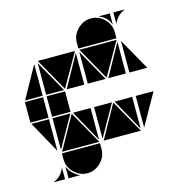

<svg xmlns="http://www.w3.org/2000/svg" viewBox="-81 -563 587 633"><g transform="rotate(-15 213.0 -247.0)"><path d="M284 -492Q311 -492 330 -473Q349 -454 349 -427V-407H219V-427Q219 -453 238.5 -472.5Q258 -492 284 -492ZM142 -2Q116 -2 96.5 -21.5Q77 -41 77 -67V-87H207V-67Q207 -41 187.5 -21.5Q168 -2 142 -2ZM79 -92 142 -205 206 -92ZM221 -92 284 -205 348 -92ZM206 -402 142 -290 79 -402ZM348 -402 284 -290 221 -402ZM140 -212H77V-282H140ZM77 -287V-395L138 -287ZM219 -207H280L219 -99ZM77 -207H138L77 -99ZM207 -207V-99L147 -207ZM349 -207V-99L289 -207ZM349 -287H289L349 -395ZM77 -42Q89 -14 117 -2H77ZM349 -492V-453Q339 -482 310 -492ZM219 -287V-395L280 -287ZM207 -287H147L207 -395ZM361 -207H422L361 -99ZM361 -287V-395L422 -287ZM361 -492H401Q387 -487 377 -477Q367 -467 361 -453ZM65 -212H3V-282H65ZM65 -287H5L65 -395ZM65 -207V-99L5 -207ZM26 -2Q40 -8 50 -18Q60 -28 65 -42V-2Z"/></g></svg>

Font: CAT DyFa
Style: Regular
Weight: 400
Designer: Peter Wiegel
Foundry: Peter Wiegel
Version: Version 1.001; ttfautohint (v1.3)